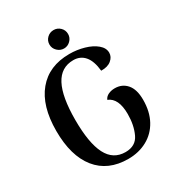

<svg xmlns="http://www.w3.org/2000/svg" viewBox="-208 -1011 1062 1154"><g transform="rotate(-30 323.0 -434.0)"><path d="M51 -348Q51 -521 129.5 -615.5Q208 -710 350 -710Q402 -710 451 -696Q500 -682 531 -656Q562 -630 562 -597Q562 -568 536.5 -547Q511 -526 466 -527Q459 -597 429.5 -631.5Q400 -666 352 -666Q266 -666 224.5 -587Q183 -508 183 -348Q183 -188 223.5 -109Q264 -30 349 -30Q420 -30 447 -87.5Q474 -145 474 -222Q474 -332 410 -357Q418 -376 438 -385.5Q458 -395 483 -395Q534 -395 565.5 -358.5Q597 -322 597 -250Q597 -168 564.5 -108.5Q532 -49 474 -17.5Q416 14 343 14Q203 14 127 -80.5Q51 -175 51 -348ZM275 -818Q275 -845 294 -863.5Q313 -882 340 -882Q366 -882 385 -863.5Q404 -845 404 -818Q404 -792 385 -773Q366 -754 340 -754Q314 -754 294.5 -773Q275 -792 275 -818Z"/></g></svg>

Font: Arima Madurai ExtraBold
Style: Regular
Weight: 800
Designer: Joana Correia and Natanael Gama
Foundry: NDISCOVER
Version: Version 1.020